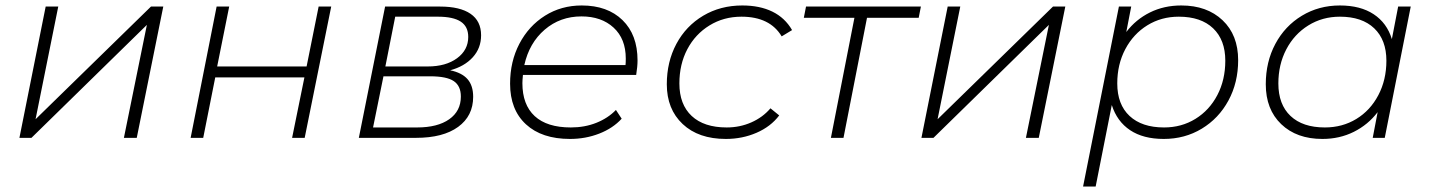

<svg xmlns="http://www.w3.org/2000/svg" viewBox="-20 -504 5229 702"><path d="M147 -480H193L110 -68L532 -480H577L480 0H433L517 -413L95 0H51Z M772 -480H818L774 -261H1101L1145 -480H1191L1094 0H1048L1093 -221H767L723 0H677Z M1710 -150Q1710 -80 1655 -40Q1600 0 1501 0H1292L1388 -480H1589Q1662 -480 1700.5 -453.5Q1739 -427 1739 -375Q1739 -328 1708.5 -294.5Q1678 -261 1626 -247Q1669 -238 1689.5 -214.5Q1710 -191 1710 -150ZM1389 -261H1544Q1610 -261 1651 -291Q1692 -321 1692 -369Q1692 -407 1664.5 -425Q1637 -443 1581 -443H1425ZM1665 -151Q1665 -190 1639 -207.5Q1613 -225 1553 -225H1382L1344 -38H1505Q1580 -38 1622.5 -68Q1665 -98 1665 -151Z M1892 -230Q1890 -210 1890 -200Q1890 -121 1935 -79.5Q1980 -38 2067 -38Q2118 -38 2160.5 -55Q2203 -72 2232 -102L2253 -70Q2221 -35 2171 -15.5Q2121 4 2064 4Q1961 4 1903 -49.5Q1845 -103 1845 -198Q1845 -279 1879 -344Q1913 -409 1972.5 -446.5Q2032 -484 2107 -484Q2201 -484 2256 -430.5Q2311 -377 2311 -283Q2311 -261 2306 -230ZM1897 -266H2267Q2268 -274 2268 -290Q2268 -362 2223.5 -403Q2179 -444 2106 -444Q2028 -444 1971.5 -395.5Q1915 -347 1897 -266Z M2418 -196Q2418 -278 2453 -343.5Q2488 -409 2551 -446.5Q2614 -484 2694 -484Q2758 -484 2804 -461.5Q2850 -439 2876 -394L2838 -371Q2795 -443 2691 -443Q2626 -443 2574 -411Q2522 -379 2493 -324Q2464 -269 2464 -199Q2464 -122 2509 -80Q2554 -38 2637 -38Q2685 -38 2727 -56.5Q2769 -75 2797 -108L2829 -82Q2798 -41 2746 -18.5Q2694 4 2634 4Q2534 4 2476 -50.5Q2418 -105 2418 -196Z M3339 -439H3150L3064 0H3018L3104 -439H2919L2927 -480H3347Z M3445 -480H3491L3408 -68L3830 -480H3875L3778 0H3731L3815 -413L3393 0H3349Z M4507 -284Q4507 -202 4471.5 -136.5Q4436 -71 4374 -33.5Q4312 4 4235 4Q4160 4 4112 -28Q4064 -60 4045 -120L3986 178H3940L4071 -480H4116L4098 -387Q4133 -433 4184.5 -458.5Q4236 -484 4299 -484Q4393 -484 4450 -430Q4507 -376 4507 -284ZM4460 -282Q4460 -358 4415.5 -400.5Q4371 -443 4290 -443Q4226 -443 4175 -411.5Q4124 -380 4094.5 -324.5Q4065 -269 4065 -199Q4065 -122 4110 -80Q4155 -38 4236 -38Q4300 -38 4351 -69.5Q4402 -101 4431 -156.5Q4460 -212 4460 -282Z M5138 -480 5043 0H4999L5017 -94Q4982 -48 4930 -22Q4878 4 4815 4Q4721 4 4664.5 -50Q4608 -104 4608 -196Q4608 -278 4643 -343.5Q4678 -409 4740 -446.5Q4802 -484 4879 -484Q4954 -484 5002.5 -452Q5051 -420 5069 -361L5092 -480ZM5049 -282Q5049 -358 5004.5 -400.5Q4960 -443 4879 -443Q4815 -443 4763.5 -411Q4712 -379 4683 -323.5Q4654 -268 4654 -199Q4654 -122 4698.5 -80Q4743 -38 4824 -38Q4888 -38 4939 -69Q4990 -100 5019.5 -156Q5049 -212 5049 -282Z"/></svg>

Font: Montserrat Ace
Style: Light Italic
Weight: 300
Italic angle: -11.3°
Designer: Julieta Ulanovsky
Foundry: Julieta Ulanovsky
Version: Version 1